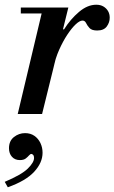

<svg xmlns="http://www.w3.org/2000/svg" viewBox="-23 -482 484 812"><path d="M52 0 159 -450H266L155 0ZM65 -425V-450H254V-425ZM203 -195 241 -358H248Q275 -401 311 -431.5Q347 -462 384 -462Q402 -462 414.5 -454.5Q427 -447 434 -435Q441 -423 441 -407Q441 -387 428.5 -370Q416 -353 388 -353Q365 -353 355.5 -363.5Q346 -374 341 -384.5Q336 -395 326 -395Q314 -395 297 -379Q280 -363 261.5 -335Q243 -307 227 -271Q211 -235 203 -195ZM10 310 -3 287Q68 257 94.5 231Q121 205 121 186Q121 177 117 173Q113 169 110 169Q105 169 99.5 175.5Q94 182 85.5 188.5Q77 195 61 195Q40 195 27.5 181Q15 167 15 145Q15 114 36 97.5Q57 81 83 81Q106 81 122.5 92.5Q139 104 148 123Q157 142 157 164Q157 206 121.5 244.5Q86 283 10 310Z"/></svg>

Font: Libre Bodoni
Style: Italic
Weight: 400
Italic angle: -13°
Designer: Pablo Impallari, Rodrigo Fuenzalida
Foundry: Impallari Type
Version: Version 2.005;gftools[0.9.23]